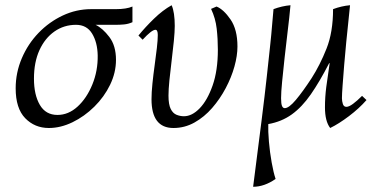

<svg xmlns="http://www.w3.org/2000/svg" viewBox="-20 -475 1445 735"><path d="M424 -246Q424 -197 401.5 -150.5Q379 -104 341 -66.5Q303 -29 257.5 -7Q212 15 167 15Q113 15 76.5 -22.5Q40 -60 40 -137Q40 -197 63.5 -252Q87 -307 127.5 -349Q168 -391 220 -415.5Q272 -440 329 -440H423Q464 -440 487 -450V-390Q471 -383 455 -381.5Q439 -380 423 -380H346Q373 -367 398.5 -333.5Q424 -300 424 -246ZM271 -380Q225 -380 188.5 -354.5Q152 -329 131 -283Q110 -237 110 -174Q110 -112 132.5 -73.5Q155 -35 200 -35Q242 -35 277 -67Q312 -99 333.5 -151.5Q355 -204 354 -263Q353 -313 332.5 -346.5Q312 -380 271 -380Z M809 -450Q836 -439 862.5 -400.5Q889 -362 889 -297Q889 -262 877.5 -220.5Q866 -179 844 -137.5Q822 -96 792 -61.5Q762 -27 724.5 -6Q687 15 644 15Q560 15 560 -95Q560 -121 563.5 -155Q567 -189 572 -225Q577 -261 580.5 -291.5Q584 -322 584 -341Q584 -361 575 -361Q561 -361 526 -323L510 -339Q536 -371 569.5 -403.5Q603 -436 637 -455Q643 -442 646 -421.5Q649 -401 649 -376Q649 -354 645.5 -318Q642 -282 637 -242.5Q632 -203 628.5 -167.5Q625 -132 625 -109Q625 -75 633.5 -58Q642 -41 656 -35.5Q670 -30 684 -30Q715 -30 744.5 -60.5Q774 -91 794 -148Q814 -205 814 -285Q814 -326 809.5 -365.5Q805 -405 788 -441Z M949 240Q968 92 981 -11Q994 -114 1001.5 -183.5Q1009 -253 1014 -299Q1019 -345 1021.5 -377.5Q1024 -410 1027 -440Q1059 -452 1092 -455Q1088 -410 1081.5 -357.5Q1075 -305 1069.5 -254Q1064 -203 1060 -162.5Q1056 -122 1056 -99Q1056 -78 1059.5 -69.5Q1063 -61 1070 -61Q1086 -61 1112.5 -92.5Q1139 -124 1173 -176Q1205 -226 1230 -289Q1255 -352 1255 -440Q1287 -452 1320 -455Q1318 -434 1314 -396.5Q1310 -359 1305.5 -314Q1301 -269 1297.5 -225.5Q1294 -182 1291.5 -148Q1289 -114 1289 -99Q1289 -88 1292.5 -77Q1296 -66 1306 -66Q1316 -66 1331.5 -77.5Q1347 -89 1366 -108L1383 -92Q1355 -60 1316 -30.5Q1277 -1 1244 15Q1224 -11 1224 -64Q1224 -103 1229 -142Q1234 -181 1242 -233H1240Q1204 -163 1170 -114Q1136 -65 1097 -37Q1058 -9 1007 0Q1006 27 1009.5 67.5Q1013 108 1020 147Q1027 186 1035 210Q992 240 949 240Z"/></svg>

Font: Bona Nova
Style: Italic
Weight: 400
Italic angle: -4°
Designer: Mateusz Machalski
Foundry: Capitalics
Version: Version 4.001; ttfautohint (v1.8.3)